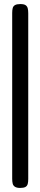

<svg xmlns="http://www.w3.org/2000/svg" viewBox="-20 -717 199 945"><path d="M79 208Q63 208 54 202.5Q45 197 42.5 187Q40 177 40 163V-653Q40 -667 42.5 -677Q45 -687 54 -692Q63 -697 80 -697Q98 -697 106 -691.5Q114 -686 116.5 -676Q119 -666 119 -652V164Q119 178 116.5 188Q114 198 105.5 203Q97 208 79 208Z"/></svg>

Font: Fredoka Condensed
Style: Regular
Weight: 400
Width: 3
Designer: Ben Nathan
Foundry: Milena B. Brandão, Ben Nathan
Version: Version 2.001